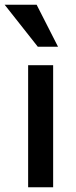

<svg xmlns="http://www.w3.org/2000/svg" viewBox="-41 -786 320 806"><path d="M77.1 0V-512.2H182.1V0ZM117.7 -589.8 -21.5 -766.1H112.8L202.6 -589.8Z"/></svg>

Font: Lorenzo Sans Medium
Style: Regular
Weight: 500
Foundry: Intel Corporation
Version: Version 1.00; ttfautohint (v1.5)